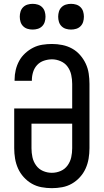

<svg xmlns="http://www.w3.org/2000/svg" viewBox="-20 -972 540 1000"><path d="M250 8Q223 8 196 3Q169 -2 145.5 -15.5Q122 -29 103.5 -49.5Q85 -70 74 -94.5Q63 -119 58.5 -146Q54 -173 54 -200V-407H356V-535Q356 -559 351 -582Q346 -605 332.5 -624Q319 -643 296.5 -653Q274 -663 251 -663Q230 -663 209 -656Q188 -649 173.5 -633.5Q159 -618 152.5 -597Q146 -576 146 -555V-551H56V-557Q56 -583 62 -608Q68 -633 80 -655Q92 -677 111 -694.5Q130 -712 152.5 -723.5Q175 -735 200.5 -739Q226 -743 251 -743Q278 -743 305 -737.5Q332 -732 355.5 -719Q379 -706 397 -685.5Q415 -665 426.5 -640.5Q438 -616 442 -589Q446 -562 446 -535V-200Q446 -173 441.5 -146Q437 -119 426 -94.5Q415 -70 396.5 -49.5Q378 -29 354.5 -15.5Q331 -2 304 3Q277 8 250 8ZM250 -72Q274 -72 296 -81.5Q318 -91 332 -110.5Q346 -130 351 -153Q356 -176 356 -200V-328H144V-200Q144 -176 149 -153Q154 -130 168 -110.5Q182 -91 204 -81.5Q226 -72 250 -72ZM350 -818Q336 -818 323 -822Q310 -826 300.5 -835.5Q291 -845 287 -858Q283 -871 283 -885Q283 -899 287 -912Q291 -925 300.5 -934.5Q310 -944 323 -948Q336 -952 350 -952Q364 -952 377 -948Q390 -944 399.5 -934.5Q409 -925 413 -912Q417 -899 417 -885Q417 -871 413 -858Q409 -845 399.5 -835.5Q390 -826 377 -822Q364 -818 350 -818ZM150 -818Q136 -818 123 -822Q110 -826 100.5 -835.5Q91 -845 87 -858Q83 -871 83 -885Q83 -899 87 -912Q91 -925 100.5 -934.5Q110 -944 123 -948Q136 -952 150 -952Q164 -952 177 -948Q190 -944 199.5 -934.5Q209 -925 213 -912Q217 -899 217 -885Q217 -871 213 -858Q209 -845 199.5 -835.5Q190 -826 177 -822Q164 -818 150 -818Z"/></svg>

Font: Iosevka Bendy Medium
Style: Regular
Weight: 500
Monospace: yes
Designer: Belleve Invis
Foundry: Belleve Invis
Version: Version 30.1.2